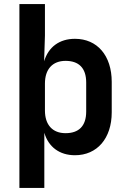

<svg xmlns="http://www.w3.org/2000/svg" viewBox="-20 -750 640 940"><path d="M75 170H197V-100C217 -31 271 10 347 10C455 10 527 -72 527 -200V-349C527 -478 456 -560 347 -560C271 -560 217 -520 196 -450L200 -576V-730H75ZM301 -98C237 -98 200 -139 200 -209V-341C200 -411 237 -452 301 -452C365 -452 402 -418 402 -346V-204C402 -132 365 -98 301 -98Z"/></svg>

Font: JetBrains Mono
Style: Bold
Weight: 558
Monospace: yes
Designer: Philipp Nurullin, Konstantin Bulenkov
Foundry: JetBrains
Version: Version 2.305